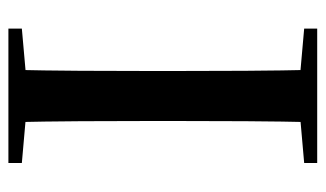

<svg xmlns="http://www.w3.org/2000/svg" viewBox="-179 -596 775 457"><g transform="rotate(90 208.5 -367.5)"><path d="M48 0V-32L195 -45H220L368 -32V0ZM146 0Q148 -85 148.5 -170.5Q149 -256 149 -342V-393Q149 -479 148.5 -564.5Q148 -650 146 -735H271Q269 -651 268.5 -565Q268 -479 268 -393V-343Q268 -257 268.5 -171.5Q269 -86 271 0ZM48 -704V-735H368V-704L220 -691H195Z"/></g></svg>

Font: Noto Serif SC ExtraLight SemiBold
Style: Regular
Weight: 600
Version: Version 2.002-H1;hotconv 1.1.0;makeotfexe 2.6.0